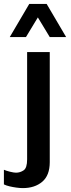

<svg xmlns="http://www.w3.org/2000/svg" viewBox="-69 -778 366 984"><path d="M48 186Q34 186 15.5 183.5Q-3 181 -20 177Q-37 173 -49 167V92Q-38 97 -18 102Q2 107 13 107Q34 107 52 95Q70 83 70 39V-511H186V53Q186 121 147.5 153.5Q109 186 48 186ZM-19 -588 81 -758H170L270 -588H186L91 -745H159L64 -588Z"/></svg>

Font: Chivo Medium Medium
Style: Regular
Weight: 500
Version: Version 2.002